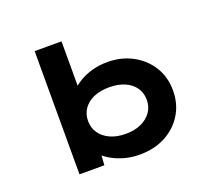

<svg xmlns="http://www.w3.org/2000/svg" viewBox="-125 -905 1200 1082"><g transform="rotate(-20 474.5 -364.5)"><path d="M539 11Q490 11 446.5 -1.5Q403 -14 370 -33.5Q337 -53 315.5 -76Q294 -99 288 -120L339 -124L330 -1H181V-740H342V-404L293 -408Q300 -432 321.5 -455Q343 -478 376 -498Q409 -518 452 -530Q495 -542 544 -542Q627 -542 693.5 -506.5Q760 -471 799 -408.5Q838 -346 838 -266Q838 -185 799.5 -122.5Q761 -60 694 -24.5Q627 11 539 11ZM506 -126Q559 -126 598 -144Q637 -162 659 -193.5Q681 -225 681 -266Q681 -308 659 -339.5Q637 -371 597.5 -388Q558 -405 506 -405Q452 -405 412.5 -388Q373 -371 351 -339.5Q329 -308 329 -266Q329 -225 351 -193.5Q373 -162 412.5 -144Q452 -126 506 -126Z"/></g></svg>

Font: Lexend Tera
Style: Bold
Weight: 700
Designer: Bonnie Shaver-Troup, Thomas Jockin
Foundry: Lexend
Version: Version 1.007